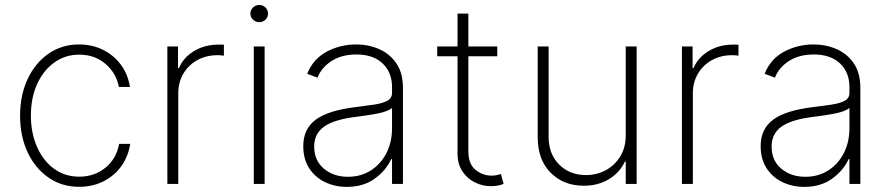

<svg xmlns="http://www.w3.org/2000/svg" viewBox="-20 -730 3526 762"><path d="M294.4 11.4Q224.8 11.4 171.9 -25.6Q119 -62.5 89.3 -126.2Q59.7 -190 59.7 -271Q59.7 -351.9 89.5 -415.8Q119.3 -479.8 172.2 -516.7Q225.1 -553.6 294 -553.6Q345.9 -553.6 388.7 -532.3Q431.5 -511 459.7 -473.2Q487.9 -435.4 495.7 -384.9H451.7Q441.4 -440 398.6 -476.6Q355.8 -513.1 294.4 -513.1Q239 -513.1 195.7 -482.1Q152.3 -451 127.5 -396.5Q102.6 -342 102.6 -271.7Q102.6 -202.4 126.8 -147.4Q150.9 -92.3 194.2 -60.5Q237.6 -28.8 294.4 -28.8Q354.4 -28.8 398.3 -64.3Q442.1 -99.8 452.8 -159.1H496.8Q489 -108.7 461.3 -70.3Q433.6 -32 390.6 -10.3Q347.7 11.4 294.4 11.4Z M644.2 0V-545.5H686.4V-460.2H690.3Q708.1 -502.1 750.4 -527.5Q792.6 -552.9 846.6 -552.9Q852.6 -552.9 858.1 -552.9Q863.6 -552.9 868.6 -552.6V-508.9Q864.3 -509.6 858.5 -510.3Q852.6 -511 844.1 -511Q798.7 -511 763.3 -491.5Q728 -471.9 707.7 -437.7Q687.5 -403.4 687.5 -359.4V0Z M987.2 0V-545.5H1030.2V0ZM1008.9 -642Q994.7 -642 984.2 -652Q973.7 -661.9 973.7 -676.1Q973.7 -690.3 984.2 -700.3Q994.7 -710.2 1008.9 -710.2Q1023.4 -710.2 1033.6 -700.3Q1043.7 -690.3 1043.7 -676.1Q1043.7 -661.9 1033.6 -652Q1023.4 -642 1008.9 -642Z M1356.5 11.7Q1309.7 11.7 1270.2 -7.1Q1230.8 -25.9 1207.2 -62.1Q1183.6 -98.4 1183.6 -150.2Q1183.6 -218.4 1233.1 -255.1Q1282.7 -291.9 1391.7 -305Q1433.2 -310 1465.9 -315Q1498.6 -320 1517.2 -330.1Q1535.9 -340.2 1535.9 -361.2V-383.9Q1535.9 -443.2 1498.2 -478.5Q1460.6 -513.8 1394.5 -513.8Q1336.3 -513.8 1296.2 -488.1Q1256 -462.4 1240.1 -421.9L1199.2 -437.1Q1222.7 -496.1 1276.5 -524.9Q1330.3 -553.6 1393.5 -553.6Q1442.1 -553.6 1484.4 -535.3Q1526.6 -517 1552.9 -478.9Q1579.2 -440.7 1579.2 -381V0H1535.9V-98.4H1532.7Q1511.4 -52.6 1466.4 -20.4Q1421.5 11.7 1356.5 11.7ZM1360.8 -28.4Q1411.9 -28.4 1451.5 -53.4Q1491.1 -78.5 1513.5 -122.2Q1535.9 -165.8 1535.9 -221.2V-301.5Q1518.8 -287.3 1477.5 -279.3Q1436.1 -271.3 1396 -266.7Q1306.5 -256 1266.7 -227.8Q1226.9 -199.6 1226.9 -148.8Q1226.9 -93 1265.3 -60.7Q1303.6 -28.4 1360.8 -28.4Z M1953.5 -545.5V-506.7H1838.8V-128.9Q1838.8 -79.5 1866.8 -56.3Q1894.9 -33 1931.1 -33Q1942.8 -33 1951.5 -35Q1960.2 -36.9 1968 -39.4L1978.7 0Q1968.8 3.6 1956.9 6.2Q1945 8.9 1928.3 8.9Q1894.2 8.9 1864 -6.4Q1833.8 -21.7 1814.8 -50.6Q1795.8 -79.5 1795.8 -121.1V-506.7H1715.2V-545.5H1795.8V-676.1H1838.8V-545.5Z M2463.4 -193.5V-545.5H2506.7V0H2463.4V-88.4H2459.9Q2440.7 -46.5 2397.9 -19.7Q2355.1 7.1 2296.9 7.1Q2216.6 7.1 2165.3 -44.6Q2114 -96.2 2114 -185.7V-545.5H2157.3V-187.5Q2157.3 -119.3 2198.9 -77.2Q2240.4 -35.2 2305.8 -35.2Q2348.4 -35.2 2384.2 -54.5Q2420.1 -73.9 2441.8 -109.4Q2463.4 -144.9 2463.4 -193.5Z M2686.4 0V-545.5H2728.7V-460.2H2732.6Q2750.4 -502.1 2792.6 -527.5Q2834.9 -552.9 2888.8 -552.9Q2894.9 -552.9 2900.4 -552.9Q2905.9 -552.9 2910.9 -552.6V-508.9Q2906.6 -509.6 2900.7 -510.3Q2894.9 -511 2886.4 -511Q2840.9 -511 2805.6 -491.5Q2770.2 -471.9 2750 -437.7Q2729.8 -403.4 2729.8 -359.4V0Z M3171.9 11.7Q3125 11.7 3085.6 -7.1Q3046.2 -25.9 3022.5 -62.1Q2998.9 -98.4 2998.9 -150.2Q2998.9 -218.4 3048.5 -255.1Q3098 -291.9 3207 -305Q3248.6 -310 3281.2 -315Q3313.9 -320 3332.6 -330.1Q3351.2 -340.2 3351.2 -361.2V-383.9Q3351.2 -443.2 3313.6 -478.5Q3275.9 -513.8 3209.9 -513.8Q3151.6 -513.8 3111.5 -488.1Q3071.4 -462.4 3055.4 -421.9L3014.6 -437.1Q3038 -496.1 3091.8 -524.9Q3145.6 -553.6 3208.8 -553.6Q3257.5 -553.6 3299.7 -535.3Q3342 -517 3368.3 -478.9Q3394.5 -440.7 3394.5 -381V0H3351.2V-98.4H3348Q3326.7 -52.6 3281.8 -20.4Q3236.9 11.7 3171.9 11.7ZM3176.1 -28.4Q3227.3 -28.4 3266.9 -53.4Q3306.5 -78.5 3328.8 -122.2Q3351.2 -165.8 3351.2 -221.2V-301.5Q3334.2 -287.3 3292.8 -279.3Q3251.4 -271.3 3211.3 -266.7Q3121.8 -256 3082 -227.8Q3042.3 -199.6 3042.3 -148.8Q3042.3 -93 3080.6 -60.7Q3119 -28.4 3176.1 -28.4Z"/></svg>

Font: Inter Extra Light BETA
Style: Regular
Weight: 200
Designer: Rasmus Andersson
Foundry: rsms
Version: Version 3.011;git-f93a4a705